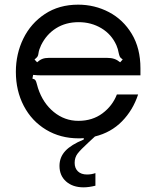

<svg xmlns="http://www.w3.org/2000/svg" viewBox="-20 -583 669 823"><path d="M187 -260Q180 -260 159.5 -260Q139 -260 122 -262L119 -246Q128 -244 131.5 -239.5Q135 -235 137.5 -224.5Q140 -214 143 -205Q164 -141 210.5 -103Q257 -65 316 -65Q376 -65 419 -97Q462 -129 481 -178H572Q550 -111 503 -63Q456 -15 387 2Q377 12 361 26Q325 59 312.5 75.5Q300 92 300 115Q300 138 314 151.5Q328 165 353 165Q372 165 389 159V213Q361 220 338 220Q292 220 263.5 195Q235 170 235 128Q235 91 260 64Q285 37 339 15V9Q332 10 317 10Q239 10 177.5 -27Q116 -64 82 -129Q48 -194 48 -275Q48 -352 80 -417.5Q112 -483 172.5 -523Q233 -563 315 -563Q386 -563 447 -531Q508 -499 545 -437.5Q582 -376 582 -290V-260ZM145 -355Q144 -346 141 -341Q138 -336 128 -328L139 -316Q150 -326 161.5 -330.5Q173 -335 190 -335H438Q457 -335 470 -330.5Q483 -326 495 -316L506 -328Q496 -335 493.5 -340.5Q491 -346 489 -355Q486 -373 479 -389Q458 -436 414.5 -462Q371 -488 317 -488Q262 -488 220.5 -462Q179 -436 156 -389Q147 -370 145 -355Z"/></svg>

Font: Open Sauce Sans
Style: Regular
Weight: 400
Designer: Alfredo Marco Pradil
Foundry: Creative Sauce Fz LLC
Version: Version 1.477